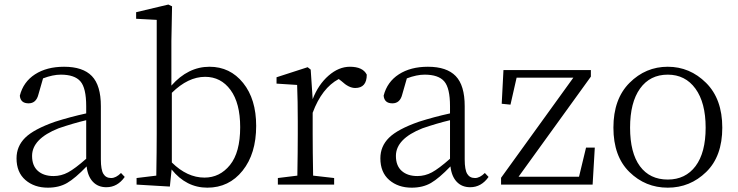

<svg xmlns="http://www.w3.org/2000/svg" viewBox="-20 -823 3291 856"><path d="M364.3 -115.2V-287.1Q306.6 -273.4 241.2 -251Q123 -204.1 123 -127.9Q123 -84 148.9 -61Q174.8 -38.1 218.8 -38.1Q252.9 -38.1 283.7 -54.7Q314.5 -71.3 364.3 -115.2ZM519.5 -51.8 536.1 -34.2Q503.9 11.7 454.1 11.7Q417 11.7 394 -12.7Q371.1 -37.1 366.2 -81.1Q315.4 -28.3 279.3 -7.3Q243.2 13.7 193.4 13.7Q132.8 13.7 93.3 -20.5Q53.7 -54.7 53.7 -117.2Q53.7 -170.9 92.3 -209Q130.9 -247.1 225.6 -280.3Q293 -301.8 364.3 -317.4V-349.6Q364.3 -430.7 338.4 -460.4Q312.5 -490.2 251 -490.2Q215.8 -490.2 171.9 -473.6L151.4 -402.3Q141.6 -362.3 107.4 -362.3Q71.3 -362.3 68.4 -396.5Q84 -458 136.2 -491.7Q188.5 -525.4 265.6 -525.4Q349.6 -525.4 389.6 -483.9Q429.7 -442.4 429.7 -349.6V-112.3Q429.7 -66.4 440.9 -47.9Q452.1 -29.3 475.6 -29.3Q497.1 -29.3 519.5 -51.8Z M746.1 -409.2V-98.6Q814.5 -31.2 891.6 -31.2Q960 -31.2 1005.4 -87.4Q1050.8 -143.6 1050.8 -255.9Q1050.8 -363.3 1007.8 -421.9Q964.8 -480.5 894.5 -480.5Q818.4 -480.5 746.1 -409.2ZM744.1 -640.6V-441.4Q818.4 -525.4 914.1 -525.4Q1005.9 -525.4 1064 -453.1Q1122.1 -380.9 1122.1 -261.7Q1122.1 -137.7 1061.5 -62Q1001 13.7 904.3 13.7Q810.5 13.7 745.1 -67.4L737.3 8.8L588.9 0V-29.3L676.8 -40Q678.7 -151.4 678.7 -226.6V-734.4L586.9 -739.3V-768.6L730.5 -802.7L747.1 -794.9Z M1365.2 -512.7 1374 -380.9Q1399.4 -446.3 1444.8 -485.8Q1490.2 -525.4 1540 -525.4Q1597.7 -525.4 1615.2 -490.2Q1615.2 -430.7 1563.5 -430.7Q1535.2 -430.7 1502.9 -460.9L1490.2 -470.7Q1415 -430.7 1374 -320.3V-226.6Q1374 -151.4 1376 -40L1469.7 -29.3V0H1218.8V-29.3L1305.7 -40Q1307.6 -149.4 1307.6 -226.6V-281.2Q1307.6 -373 1304.7 -444.3L1212.9 -450.2V-478.5L1351.6 -523.4Z M1986.3 -115.2V-287.1Q1928.7 -273.4 1863.3 -251Q1745.1 -204.1 1745.1 -127.9Q1745.1 -84 1771 -61Q1796.9 -38.1 1840.8 -38.1Q1875 -38.1 1905.8 -54.7Q1936.5 -71.3 1986.3 -115.2ZM2141.6 -51.8 2158.2 -34.2Q2126 11.7 2076.2 11.7Q2039.1 11.7 2016.1 -12.7Q1993.2 -37.1 1988.3 -81.1Q1937.5 -28.3 1901.4 -7.3Q1865.2 13.7 1815.4 13.7Q1754.9 13.7 1715.3 -20.5Q1675.8 -54.7 1675.8 -117.2Q1675.8 -170.9 1714.4 -209Q1752.9 -247.1 1847.7 -280.3Q1915 -301.8 1986.3 -317.4V-349.6Q1986.3 -430.7 1960.4 -460.4Q1934.6 -490.2 1873 -490.2Q1837.9 -490.2 1793.9 -473.6L1773.4 -402.3Q1763.7 -362.3 1729.5 -362.3Q1693.4 -362.3 1690.4 -396.5Q1706.1 -458 1758.3 -491.7Q1810.5 -525.4 1887.7 -525.4Q1971.7 -525.4 2011.7 -483.9Q2051.8 -442.4 2051.8 -349.6V-112.3Q2051.8 -66.4 2063 -47.9Q2074.2 -29.3 2097.7 -29.3Q2119.1 -29.3 2141.6 -51.8Z M2592.8 -165H2631.8L2622.1 0H2213.9V-30.3L2536.1 -476.6H2283.2L2255.9 -356.4L2216.8 -360.4L2224.6 -510.7H2614.3V-481.4L2292 -35.2H2561.5Z M3128.4 -56.2Q3056.6 13.7 2957 13.7Q2857.4 13.7 2786.1 -56.2Q2714.8 -126 2714.8 -253.9Q2714.8 -381.8 2786.6 -453.6Q2858.4 -525.4 2957 -525.4Q3055.7 -525.4 3127.9 -453.6Q3200.2 -381.8 3200.2 -253.9Q3200.2 -126 3128.4 -56.2ZM2957 -22.5Q3036.1 -22.5 3081.1 -82.5Q3126 -142.6 3126 -253.9Q3126 -365.2 3080.6 -427.7Q3035.2 -490.2 2957 -490.2Q2877.9 -490.2 2833.5 -428.2Q2789.1 -366.2 2789.1 -253.9Q2789.1 -141.6 2833 -82Q2877 -22.5 2957 -22.5Z"/></svg>

Font: Bpmf Zihi Serif Light
Style: Light
Weight: 300
Foundry: But Ko
Version: Version 1.320